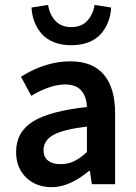

<svg xmlns="http://www.w3.org/2000/svg" viewBox="-20 -754 556 786"><path d="M191.9 12.2Q127.4 12.2 86.7 -27.6Q45.9 -67.4 45.9 -131.8Q45.9 -213.4 114.5 -256.3Q183.1 -299.3 335.9 -315.9Q334.5 -357.4 313.2 -382.8Q292 -408.2 246.1 -408.2Q186.5 -408.2 107.9 -361.8L65.9 -439.9Q166 -502.9 268.1 -502.9Q358.9 -502.9 405 -448.7Q451.2 -394.5 451.2 -290V0H356L348.1 -54.2H344.2Q264.2 12.2 191.9 12.2ZM228 -82Q257.8 -82 283.2 -94Q308.6 -106 335.9 -131.8V-235.8Q238.3 -224.1 198.2 -201.4Q158.2 -178.7 158.2 -140.1Q158.2 -110.4 177 -96.2Q195.8 -82 228 -82ZM108.9 -723.1 176.8 -733.9Q182.6 -695.3 206.5 -669.2Q230.5 -643.1 272 -643.1Q313.5 -643.1 337.4 -669.2Q361.3 -695.3 367.2 -733.9L435.1 -723.1Q433.1 -691.4 422.9 -664.6Q412.6 -637.7 393.6 -615.7Q374.5 -593.8 343.3 -581.3Q312 -568.8 272 -568.8Q231.9 -568.8 200.7 -581.3Q169.4 -593.8 150.4 -615.7Q131.3 -637.7 121.1 -664.6Q110.8 -691.4 108.9 -723.1Z"/></svg>

Font: Source Sans 3 Semibold
Style: Regular
Weight: 600
Designer: Paul D. Hunt
Foundry: Adobe
Version: Version 3.052;hotconv 1.1.0;makeotfexe 2.6.0